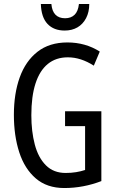

<svg xmlns="http://www.w3.org/2000/svg" viewBox="-20 -938 585 968"><path d="M308 -377H491V-25Q447 -8 400 1Q353 10 304 10Q217 10 160.5 -38.5Q104 -87 77 -170.5Q50 -254 50 -359Q50 -466 79.5 -548Q109 -630 169 -677Q229 -724 320 -724Q365 -724 406 -712.5Q447 -701 483 -678L453 -607Q420 -628 387.5 -638.5Q355 -649 322 -649Q262 -649 221 -615.5Q180 -582 159 -517Q138 -452 138 -357Q138 -275 155.5 -209Q173 -143 211.5 -104.5Q250 -66 311 -66Q339 -66 363.5 -70Q388 -74 409 -81V-302H308ZM430 -918Q430 -877 414 -846.5Q398 -816 370.5 -800Q343 -784 306 -784Q251 -784 219.5 -817.5Q188 -851 186 -918H239Q242 -882 259.5 -864Q277 -846 308 -846Q338 -846 356 -863.5Q374 -881 378 -918Z"/></svg>

Font: Noto Sans Devanagari ExtraCondensed
Style: Regular
Weight: 400
Width: 2
Designer: Jelle Bosma - Monotype Design Team
Foundry: Monotype Imaging Inc.
Version: Version 2.006